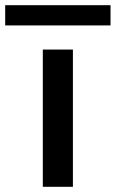

<svg xmlns="http://www.w3.org/2000/svg" viewBox="-109 -720 446 740"><path d="M56 0V-529H172V0ZM-89 -622V-700H317V-622Z"/></svg>

Font: Mona Sans Expanded Medium
Style: Regular
Weight: 500
Width: 7
Designer: Deni Anggara
Foundry: GitHub
Version: Version 2.000